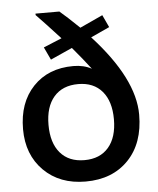

<svg xmlns="http://www.w3.org/2000/svg" viewBox="-55 -837 729 888"><g transform="rotate(-5 309.5 -393.0)"><path d="M253.9 -790Q286.1 -763.2 344.2 -707L450.2 -755.9L477.1 -698.2L390.1 -658.2Q580.1 -450.7 580.1 -283.2Q580.1 -150.4 505.9 -73.2Q431.6 3.9 307.1 3.9Q187 3.9 113 -69.8Q39.1 -143.6 39.1 -262.2Q39.1 -385.3 109.1 -459.2Q179.2 -533.2 295.9 -533.2Q344.7 -533.2 380.9 -513.2Q344.2 -561.5 296.9 -617.2L195.8 -571.8L168 -630.9L252.9 -666Q177.7 -748 143.1 -783.2V-790ZM158.2 -272Q158.2 -188 198 -141.6Q237.8 -95.2 310.1 -95.2Q382.3 -95.2 422.1 -141.6Q461.9 -188 461.9 -272Q461.9 -355 422.4 -401.6Q382.8 -448.2 311 -448.2Q238.3 -448.2 198.2 -401.9Q158.2 -355.5 158.2 -272Z"/></g></svg>

Font: BDO Grotesk Medium
Style: Regular
Weight: 500
Designer: Deni Anggara
Foundry: Lokal Container
Version: Version 2.000